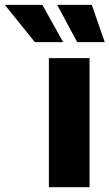

<svg xmlns="http://www.w3.org/2000/svg" viewBox="-150 -782 457 802"><path d="M54.2 0V-539.1H224.1V0ZM172.4 -606 88.9 -761.7H233.4L287.6 -606ZM-4.4 -606 -129.9 -761.7H26.9L113.8 -606Z"/></svg>

Font: Inter 18pt ExtraBold
Style: Regular
Weight: 800
Designer: Rasmus Andersson
Foundry: rsms
Version: Version 4.001;git-66647c0bb